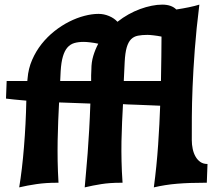

<svg xmlns="http://www.w3.org/2000/svg" viewBox="-20 -790 930 830"><path d="M809.1 -184.1Q809.1 -165 813 -146.5Q816.9 -127.9 825.2 -113.3Q833.5 -98.6 846.2 -89.8Q858.9 -81.1 877 -81.1L874 0H862.8Q830.6 0 801.8 1Q772.9 2 746.3 4.2Q719.7 6.3 694.8 10.3Q669.9 14.2 645 20Q657.2 -70.8 663.6 -164.3Q669.9 -257.8 672.4 -333Q647.5 -334 620.4 -335.2Q593.3 -336.4 570.3 -337.2Q547.4 -337.9 531.2 -338.6Q515.1 -339.4 511.7 -339.8Q509.8 -305.2 507.8 -262.7Q505.9 -220.2 505.1 -178.5Q504.4 -136.7 505.4 -93.3Q506.3 -49.8 509.8 0H502Q454.6 0 417.7 5.9Q380.9 11.7 346.2 20Q348.6 -11.2 352.1 -47.1Q355.5 -83 358.9 -127.7Q362.3 -172.4 365.5 -228.3Q368.7 -284.2 370.6 -342.3L235.4 -347.2Q233.4 -312 231.7 -268.3Q230 -224.6 229.2 -181.6Q228.5 -138.7 229.2 -94.2Q230 -49.8 232.9 0H225.1Q177.7 0 137.7 5.9Q97.7 11.7 63 20Q75.7 -56.2 83.7 -155.3Q91.8 -254.4 93.8 -355Q84 -356 69.1 -357.2Q54.2 -358.4 40 -359.9Q23.4 -361.8 5.9 -363.8L8.8 -439.9H98.1L99.1 -450.2Q102.5 -493.7 118.9 -531.2Q135.3 -568.8 159.9 -599.9Q184.6 -630.9 215.3 -655.3Q246.1 -679.7 279.1 -696.3Q312 -712.9 344.7 -721.4Q377.4 -730 405.8 -730Q429.2 -730 451.4 -720.7Q473.6 -711.4 487.8 -695.8Q510.7 -713.9 535.6 -727.8Q560.5 -741.7 585.9 -751Q611.3 -760.3 635.5 -765.1Q659.7 -770 681.2 -770Q721.2 -770 742.2 -749Q771.5 -753.4 797.4 -758.8Q823.2 -764.2 841.8 -770Q828.6 -664.1 822 -575.4Q815.4 -486.8 812.5 -414.3Q809.6 -341.8 809.3 -284.4Q809.1 -227.1 809.1 -184.1ZM515.1 -439.9H675.8Q676.8 -498 677.5 -546.9Q678.2 -595.7 678.2 -631.8Q660.6 -635.3 644 -637.2Q627.4 -639.2 617.2 -639.2Q593.8 -639.2 576.2 -635.7Q558.6 -632.3 546.6 -620.4Q534.7 -608.4 527.8 -585Q521 -561.5 519 -522ZM240.2 -439.9H374Q374 -452.1 374 -464.4Q374 -476.6 375 -490.2Q375 -521 383.3 -548.6Q391.6 -576.2 404.8 -601.1Q386.7 -605 369.6 -606.9Q352.5 -608.9 341.8 -608.9Q318.4 -608.9 301 -603.8Q283.7 -598.6 271.5 -584.7Q259.3 -570.8 252 -546.1Q244.6 -521.5 242.2 -481.9Z"/></svg>

Font: Simonetta
Style: Black
Weight: 900
Designer: Gayaneh Bagdasaryan
Foundry: Brownfox
Version: Version 1.002